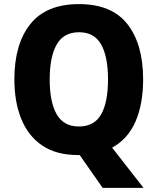

<svg xmlns="http://www.w3.org/2000/svg" viewBox="-20 -838 768 935"><path d="M677 -451Q677 -332 640 -246.5Q603 -161 526 -119L679 77H480L368 -83Q365 -83 359 -83Q254 -83 185.5 -129.5Q117 -176 83.5 -259Q50 -342 50 -452Q50 -623 127.5 -720.5Q205 -818 365 -818Q524 -818 600.5 -720.5Q677 -623 677 -451ZM222 -451Q222 -341 256 -281.5Q290 -222 364 -222Q439 -222 472.5 -281Q506 -340 506 -451Q506 -562 472.5 -621.5Q439 -681 365 -681Q290 -681 256 -621Q222 -561 222 -451Z"/></svg>

Font: Noto Sans Telugu UI SemiCondensed ExtraBold
Style: Regular
Weight: 800
Width: 4
Designer: Jelle Bosma - Monotype Design Team
Foundry: Monotype Imaging Inc.
Version: Version 2.005; ttfautohint (v1.8.4.7-5d5b)